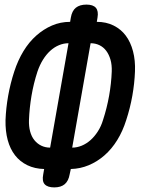

<svg xmlns="http://www.w3.org/2000/svg" viewBox="-20 -790 640 835"><path d="M216 25Q187 25 174.5 11.5Q162 -2 168 -32L172 -55Q131 -56 99 -71.5Q67 -87 45.5 -114.5Q24 -142 13.5 -181Q3 -220 4 -268Q6 -320 15.5 -373.5Q25 -427 42 -479Q58 -528 82 -567.5Q106 -607 137.5 -635Q169 -663 206 -679Q243 -695 285 -695L288 -713Q293 -743 310 -756.5Q327 -770 356 -770Q385 -770 397 -756Q409 -742 404 -713L401 -695Q442 -695 474 -679Q506 -663 527 -635Q548 -607 558.5 -567Q569 -527 567 -479Q565 -427 555.5 -373.5Q546 -320 529 -268Q514 -220 490 -181Q466 -142 434.5 -114.5Q403 -87 366 -71.5Q329 -56 288 -55L283 -32Q278 -3 261.5 11Q245 25 216 25ZM198 -148 278 -602Q257 -602 236.5 -593.5Q216 -585 198.5 -569Q181 -553 167 -530.5Q153 -508 143 -479Q126 -427 117 -373.5Q108 -320 106 -268Q105 -241 111 -218.5Q117 -196 129.5 -180.5Q142 -165 159.5 -156.5Q177 -148 198 -148ZM374 -602 294 -148Q315 -148 335.5 -156.5Q356 -165 373.5 -180.5Q391 -196 405.5 -218.5Q420 -241 428 -268Q445 -320 454.5 -373.5Q464 -427 466 -479Q467 -508 460.5 -530.5Q454 -553 442 -569Q430 -585 412.5 -593.5Q395 -602 374 -602Z"/></svg>

Font: Maple Mono NL SemiBold
Style: Italic
Weight: 600
Italic angle: -10°
Monospace: yes
Designer: subframe7536
Version: Version 7.000